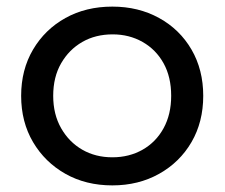

<svg xmlns="http://www.w3.org/2000/svg" viewBox="-20 -555 681 581"><path d="M320 6Q240 6 178 -29Q116 -64 80 -125Q44 -186 44 -265Q44 -344 80 -405Q116 -466 178 -500.5Q240 -535 320 -535Q399 -535 461.5 -500.5Q524 -466 559.5 -405Q595 -344 595 -265Q595 -186 559.5 -125Q524 -64 461.5 -29Q399 6 320 6ZM320 -79Q371 -79 411.5 -102Q452 -125 475 -167Q498 -209 498 -265Q498 -322 475 -363.5Q452 -405 411.5 -428Q371 -451 321 -451Q269 -451 229 -428Q189 -405 165 -363.5Q141 -322 141 -265Q141 -209 165 -167Q189 -125 229 -102Q269 -79 320 -79Z"/></svg>

Font: Montserrat Z Med
Style: Regular
Weight: 500
Designer: Julieta Ulanovsky
Foundry: Julieta Ulanovsky
Version: Version 8.000